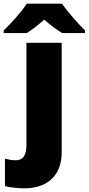

<svg xmlns="http://www.w3.org/2000/svg" viewBox="-78 -786 483 1046"><path d="M260 -766H68C38 -720 -20 -656 -58 -620V-606H68C103 -628 128 -649 163 -679C198 -649 226 -626 261 -606H385V-620C351 -654 291 -720 260 -766ZM52 240C205 240 258 145 258 45V-553H66V4C66 71 39 87 8 87C-14 87 -30 84 -51 78V228C-25 235 22 240 52 240Z"/></svg>

Font: Noto Sans UI Black
Style: Regular
Weight: 900
Designer: Monotype Design Team
Foundry: Monotype Imaging Inc.
Version: Version 1.901